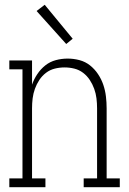

<svg xmlns="http://www.w3.org/2000/svg" viewBox="-20 -783 540 803"><path d="M19 0V-37H74V-493H19V-530H114V-429Q122 -452 136 -473Q150 -494 169.5 -509.5Q189 -525 213.5 -531.5Q238 -538 263 -538Q288 -538 312.5 -531.5Q337 -525 356.5 -509.5Q376 -494 390 -473Q404 -452 412 -428.5Q420 -405 423 -380Q426 -355 426 -330V-37H481V0H330V-37H386V-330Q386 -351 383.5 -371.5Q381 -392 374 -411.5Q367 -431 355.5 -448.5Q344 -466 327.5 -478.5Q311 -491 291 -496Q271 -501 250 -501Q229 -501 209 -496Q189 -491 172.5 -478.5Q156 -466 144.5 -448.5Q133 -431 126 -411.5Q119 -392 116.5 -371.5Q114 -351 114 -330V-37H170V0ZM257 -599 133 -737 167 -763 284 -621Z"/></svg>

Font: Iosevka Slab Extralight
Style: Regular
Weight: 200
Monospace: yes
Designer: Belleve Invis
Foundry: Belleve Invis
Version: Version 11.1.1; ttfautohint (v1.8.3)